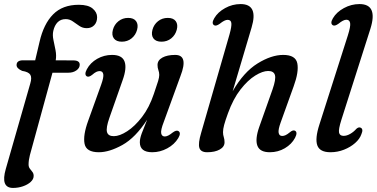

<svg xmlns="http://www.w3.org/2000/svg" viewBox="-27 -738 1852 944"><path d="M54.5 -418Q54.5 -441.5 86.5 -441.5H146L167.5 -532.5Q187.5 -620 234 -667.2Q280.5 -714.5 360.5 -714.5Q406.5 -714.5 428.5 -696Q450.5 -677.5 450.5 -653.5Q450.5 -629 436.5 -614.2Q422.5 -599.5 399.5 -599.5Q379 -599.5 362.8 -610.8Q346.5 -622 330.8 -633Q315 -644 296 -644Q271.5 -644 256.2 -628.5Q241 -613 235 -586Q230.5 -565.5 235.8 -541.2Q241 -517 246 -491.2Q251 -465.5 247 -441.5L333.5 -441Q365 -441 365 -420Q365 -403.5 348.8 -392Q332.5 -380.5 309.5 -380.5H231L120 24.5Q113.5 50 113.5 70.5Q113.5 83 119.8 91.2Q126 99.5 132.2 107.2Q138.5 115 138.5 127Q138.5 143 123.8 156.5Q109 170 85.8 178Q62.5 186 37 186Q-25.5 186 1.5 92.5L122 -328Q130.5 -356.5 122 -370.5Q113.5 -384.5 82 -389.5Q54.5 -401.5 54.5 -418Z M849.5 -94Q865 -85.5 849.5 -59Q830.5 -27.5 795.2 -8.5Q760 10.5 721.5 10.5Q660.5 10.5 660.5 -38.5Q660.5 -57 670 -82.5Q679.5 -108 696.5 -149.5Q639 -61 574.8 -25.2Q510.5 10.5 459 10.5Q397 10.5 388.8 -31Q380.5 -72.5 406.5 -144L470.5 -322Q483.5 -358 480.8 -373.2Q478 -388.5 463 -388.5Q455 -388.5 446.5 -384.5Q438 -380.5 426 -370Q409.5 -357 400 -362.5Q386 -371 400 -397.5Q417 -429.5 450.8 -448.8Q484.5 -468 524 -468Q573 -468 585.2 -436Q597.5 -404 576 -344L511 -159Q493.5 -109.5 499 -89Q504.5 -68.5 532.5 -68.5Q561 -68.5 598.5 -92.8Q636 -117 671.5 -163.2Q707 -209.5 729.5 -276.5Q745 -321 750.5 -339.8Q756 -358.5 756 -369.5Q756 -382 751.8 -393.2Q747.5 -404.5 747.5 -418.5Q747.5 -441.5 771.2 -454.8Q795 -468 834.5 -468Q900.5 -468 860.5 -364.5L778 -138Q762.5 -98 765.5 -82.5Q768.5 -67 783.5 -67Q798.5 -67 821.5 -86Q839.5 -99.5 849.5 -94ZM572 -533Q545 -533 533 -549Q521 -565 528 -591.5Q535 -617.5 555.5 -633.8Q576 -650 603 -650Q630.5 -650 642.2 -633.8Q654 -617.5 647 -591.5Q640 -565.5 619.8 -549.2Q599.5 -533 572 -533ZM767 -533Q739.5 -533 727.5 -549Q715.5 -565 722.5 -591.5Q729.5 -617.5 750 -633.8Q770.5 -650 798 -650Q825.5 -650 837.2 -633.8Q849 -617.5 842 -591.5Q835 -565.5 814.8 -549.2Q794.5 -533 767 -533Z M1423.5 -60Q1407 -29 1373.5 -9.2Q1340 10.5 1299.5 10.5Q1250.5 10.5 1238.5 -21.5Q1226.5 -53.5 1247.5 -113.5L1313 -298.5Q1330.5 -348.5 1324.8 -368.8Q1319 -389 1291.5 -389Q1264.5 -389 1228 -366.5Q1191.5 -344 1155.5 -298Q1119.5 -252 1094 -181.5Q1080.5 -144.5 1075 -123.8Q1069.5 -103 1069.5 -88.5Q1069.5 -75 1073.2 -64Q1077 -53 1077 -38.5Q1077 -16 1053.2 -2.8Q1029.5 10.5 991.5 10.5Q960 10.5 953.2 -11.2Q946.5 -33 962 -85L1101.5 -569Q1112.5 -608.5 1110.5 -624.5Q1108.5 -640.5 1092 -640.5Q1077.5 -640.5 1054 -621.5Q1036 -608.5 1026.5 -613.5Q1011 -622 1026.5 -648.5Q1044 -678.5 1079.8 -698.2Q1115.5 -718 1156 -718Q1244.5 -718 1210 -603L1117 -289.5Q1171 -383.5 1239 -425.8Q1307 -468 1365.5 -468Q1426.5 -468 1434.8 -426.5Q1443 -385 1417 -314L1353 -136Q1340 -100 1343 -84.8Q1346 -69.5 1360.5 -69.5Q1368.5 -69.5 1377.2 -73.5Q1386 -77.5 1398 -87.5Q1414 -101 1424 -95Q1437.5 -87 1423.5 -60Z M1794 -596 1651.5 -149Q1636.5 -101.5 1640 -85.8Q1643.5 -70 1662.5 -70Q1678 -70 1695 -79.8Q1712 -89.5 1725 -104.5Q1736 -114.5 1745.5 -110.5Q1761 -104 1750 -78.5Q1742 -55 1719 -34.8Q1696 -14.5 1664.2 -2Q1632.5 10.5 1598 10.5Q1545.5 10.5 1533.2 -23Q1521 -56.5 1543.5 -126L1683 -563Q1697.5 -608.5 1694.5 -624.8Q1691.5 -641 1676 -641Q1661 -641 1637.5 -621.5Q1619.5 -608.5 1610 -613.5Q1594.5 -622.5 1610 -648.5Q1627.5 -678.5 1663.8 -698.2Q1700 -718 1740.5 -718Q1832.5 -718 1794 -596Z"/></svg>

Font: Fraunces 9pt S050
Style: Italic
Weight: 400
Italic angle: -16°
Version: Version 1.000; ttfautohint (v1.8.3)